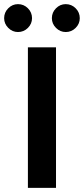

<svg xmlns="http://www.w3.org/2000/svg" viewBox="-34 -909 406 929"><path d="M0 0ZM101 -680H237V0H101ZM-14 -821Q-14 -849 6 -869Q26 -889 53 -889Q81 -889 101 -869Q121 -849 121 -821Q121 -794 101 -774Q81 -754 53 -754Q26 -754 6 -774Q-14 -794 -14 -821ZM217 -821Q217 -849 237 -869Q257 -889 284 -889Q312 -889 332 -869Q352 -849 352 -821Q352 -794 332 -774Q312 -754 284 -754Q257 -754 237 -774Q217 -794 217 -821Z"/></svg>

Font: MartelSansBold
Style: Bold
Weight: 700
Designer: Dan Reynolds and Mathieu Réguer
Foundry: Dan Reynolds and Mathieu Réguer
Version: Version 1.002; ttfautohint (v1.1) -l 5 -r 5 -G 72 -x 0 -D la